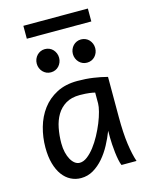

<svg xmlns="http://www.w3.org/2000/svg" viewBox="-130 -958 822 1053"><g transform="rotate(-15 281.0 -431.5)"><path d="M393.1 -420.9Q387.2 -422.4 379.9 -423.8Q372.6 -425.3 362.5 -426.5Q352.5 -427.7 339.1 -428.7Q325.7 -429.7 307.6 -429.7Q259.8 -429.7 227.8 -410.4Q195.8 -391.1 176.8 -359.1Q157.7 -327.1 149.7 -285.6Q141.6 -244.1 141.6 -200.2Q141.6 -171.9 147.2 -148.2Q152.8 -124.5 162.6 -107.2Q172.4 -89.8 185.1 -80.3Q197.8 -70.8 212.4 -70.8Q233.9 -70.8 255.6 -87.4Q277.3 -104 297.4 -130.1Q317.4 -156.2 335 -188.7Q352.5 -221.2 365.5 -253.2Q378.4 -285.2 385.7 -313.5Q393.1 -341.8 393.1 -358.9ZM429.7 0Q424.3 -11.7 420.2 -32.2Q416 -52.7 413.3 -75.9Q410.6 -99.1 409.2 -122.1Q407.7 -145 407.7 -161.1V-200.2Q393.1 -162.1 372.8 -124.3Q352.5 -86.4 326.4 -56.2Q300.3 -25.9 268.1 -6.8Q235.8 12.2 197.8 12.2Q167 12.2 140.1 -1.5Q113.3 -15.1 93.5 -42Q73.7 -68.8 62.5 -108.6Q51.3 -148.4 51.3 -200.2Q51.3 -258.3 66.9 -313.7Q82.5 -369.1 114.7 -412.4Q147 -455.6 196.8 -481.7Q246.6 -507.8 314.9 -507.8Q362.3 -507.8 404.3 -501.7Q446.3 -495.6 483.4 -485.8V-258.8Q483.4 -166.5 492.2 -103.8Q501 -41 515.1 0ZM124.5 -656.7Q124.5 -670.4 129.4 -682.4Q134.3 -694.3 142.8 -703.4Q151.4 -712.4 162.8 -717.5Q174.3 -722.7 188 -722.7Q201.7 -722.7 213.4 -717.5Q225.1 -712.4 233.4 -703.4Q241.7 -694.3 246.6 -682.4Q251.5 -670.4 251.5 -656.7Q251.5 -643.1 246.6 -631.1Q241.7 -619.1 233.4 -610.1Q225.1 -601.1 213.4 -595.9Q201.7 -590.8 188 -590.8Q174.3 -590.8 162.8 -595.9Q151.4 -601.1 142.8 -610.1Q134.3 -619.1 129.4 -631.1Q124.5 -643.1 124.5 -656.7ZM329.6 -656.7Q329.6 -670.4 334.5 -682.4Q339.4 -694.3 347.9 -703.4Q356.4 -712.4 367.9 -717.5Q379.4 -722.7 393.1 -722.7Q406.7 -722.7 418.5 -717.5Q430.2 -712.4 438.5 -703.4Q446.8 -694.3 451.7 -682.4Q456.5 -670.4 456.5 -656.7Q456.5 -643.1 451.7 -631.1Q446.8 -619.1 438.5 -610.1Q430.2 -601.1 418.5 -595.9Q406.7 -590.8 393.1 -590.8Q379.4 -590.8 367.9 -595.9Q356.4 -601.1 347.9 -610.1Q339.4 -619.1 334.5 -631.1Q329.6 -643.1 329.6 -656.7ZM107.4 -876.5H473.6V-803.2H107.4Z"/></g></svg>

Font: Andika Am
Style: Regular
Weight: 400
Designer: Victor Gaultney, Annie Olsen, Julie Remington, Don Collingsworth, Eric Hays, Becca Hirsbrunner
Foundry: SIL International
Version: Version 5.000